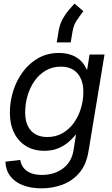

<svg xmlns="http://www.w3.org/2000/svg" viewBox="-20 -822 616 1054"><path d="M208.5 211.9Q149.4 211.9 105 194.6Q60.5 177.2 35.9 144.3Q11.2 111.3 9.8 65.4L91.3 56.2Q95.2 81.1 109.4 99.4Q123.5 117.7 148.7 127.9Q173.8 138.2 210 138.2Q279.3 138.2 326.9 101.8Q374.5 65.4 384.3 -1L397 -83L395 -82.5Q373.5 -55.7 348.1 -35.9Q322.8 -16.1 292 -5.1Q261.2 5.9 224.6 5.9Q165.5 5.9 123 -20Q80.6 -45.9 57.4 -92.8Q34.2 -139.6 34.2 -203.6Q34.2 -264.2 52.5 -322.5Q70.8 -380.9 106 -428.2Q141.1 -475.6 190.9 -503.4Q240.7 -531.2 303.2 -531.2Q332.5 -531.2 356.7 -524.9Q380.9 -518.6 400.1 -506.6Q419.4 -494.6 433.3 -477.8Q447.3 -460.9 455.6 -439.9L458.5 -440.4L471.7 -522.5H553.7L466.3 5.9Q454.6 81.1 416 126.2Q377.4 171.4 323 191.7Q268.6 211.9 208.5 211.9ZM239.7 -69.8Q286.6 -69.8 323.5 -91.1Q360.4 -112.3 385.7 -147.9Q411.1 -183.6 424.3 -227.5Q437.5 -271.5 437.5 -317.4Q437.5 -381.3 405.8 -418.7Q374 -456.1 314 -456.1Q267.1 -456.1 230.7 -434.6Q194.3 -413.1 169.2 -377Q144 -340.8 131.1 -296.1Q118.2 -251.5 118.2 -205.1Q118.2 -139.2 150.4 -104.5Q182.6 -69.8 239.7 -69.8ZM291.5 -589.4 301.8 -651.9Q308.1 -689.5 324.2 -718.3Q340.3 -747.1 358.6 -768.1Q377 -789.1 389.2 -802.2L437.5 -760.7Q414.1 -729.5 398.9 -706.3Q383.8 -683.1 377.9 -647.9L368.2 -589.4Z"/></svg>

Font: Inter 28pt
Style: Italic
Weight: 400
Italic angle: -9.3988°
Designer: Rasmus Andersson
Foundry: rsms
Version: Version 4.001;git-66647c0bb